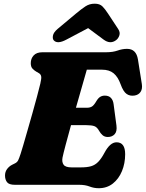

<svg xmlns="http://www.w3.org/2000/svg" viewBox="-20 -976 770 1014"><path d="M399 0H59Q27.5 0 17 -14Q6.5 -28 6.5 -49Q6.5 -68.5 17.2 -83Q28 -97.5 43.5 -105.5L59.5 -113.5Q70.5 -119 75.8 -129.2Q81 -139.5 89 -164Q93 -175.5 102.5 -208.2Q112 -241 124.8 -285.5Q137.5 -330 151 -377.2Q164.5 -424.5 175.5 -466.2Q186.5 -508 193 -534.5Q200 -563.5 197.2 -574Q194.5 -584.5 185.5 -589.5L171 -598Q161.5 -603.5 152 -613.2Q142.5 -623 142.5 -642Q142.5 -667 158 -683.5Q173.5 -700 204 -700H539.5Q576 -700 601 -709Q626 -718 651 -718Q699.5 -718 708.5 -662L729 -532.5Q733 -506.5 722.5 -490.8Q712 -475 691 -471.5Q666.5 -467.5 648.8 -479.8Q631 -492 617 -531Q603 -570 580 -589Q557 -608 518.5 -608H438.5Q431 -581 415 -525.8Q399 -470.5 381 -407H440Q454.5 -407 465.2 -413.2Q476 -419.5 489 -442Q498.5 -458 509.2 -464.5Q520 -471 533.5 -471Q554.5 -471 566 -458.8Q577.5 -446.5 580 -425.5L595 -313Q599 -282 585.5 -267.2Q572 -252.5 549.5 -252.5Q532.5 -252.5 521.8 -262Q511 -271.5 504 -284Q493 -304.5 478.2 -309.8Q463.5 -315 436 -315H355Q339 -257.5 326.5 -210.2Q314 -163 310 -143Q306 -120 316 -106Q326 -92 358 -92H407Q440 -92 461.2 -98.2Q482.5 -104.5 499 -121.5Q515.5 -138.5 532.5 -170.5Q561.5 -224.5 595.5 -224.5Q641 -224.5 641 -161.5Q641 -113 624 -72Q607 -31 575.8 -6.5Q544.5 18 501.5 18Q476 18 453 9Q430 0 399 0ZM331 -767Q282.5 -741 263.5 -763.5Q256.5 -772 259.8 -788.5Q263 -805 284 -823L382 -905Q409.5 -928 431 -942.2Q452.5 -956.5 480 -956.5Q507 -956.5 521 -942.2Q535 -928 550 -905L604 -823Q616 -805 610.2 -788.5Q604.5 -772 592.5 -763.5Q562 -741 527 -767L445.5 -827.5Z"/></svg>

Font: Fraunces 9pt SuperSoft Black
Style: Italic
Weight: 900
Italic angle: -16°
Version: Version 1.000;[0bf87f6ff]